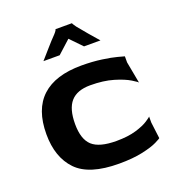

<svg xmlns="http://www.w3.org/2000/svg" viewBox="-126 -778 817 889"><g transform="rotate(-20 282.5 -333.0)"><path d="M515 -118 525 -38Q525 -36 500 -23.5Q475 -11 427 -0.5Q379 10 311 10Q164 10 102 -54.5Q40 -119 40 -233Q40 -355 106 -416Q172 -477 301 -477Q355 -477 400.5 -470.5Q446 -464 472 -457Q498 -450 505 -448V-418L525 -311Q525 -314 497.5 -331Q470 -348 421.5 -362.5Q373 -377 308 -377Q243 -377 212 -342Q181 -307 181 -232Q181 -157 216 -125Q251 -93 335 -93Q392 -93 432 -105Q472 -117 493.5 -131.5Q515 -146 515 -148ZM424 -556H343L287 -614L223 -556H143Q153 -567 183 -601.5Q213 -636 232 -655Q241 -665 243.5 -669.5Q246 -674 246 -676H327Q327 -675 329.5 -670.5Q332 -666 340 -655Q350 -642 381.5 -605Q413 -568 424 -556Z"/></g></svg>

Font: Red Rose Bold
Style: Regular
Weight: 700
Designer: jaikishan Patel
Version: Version 1.000